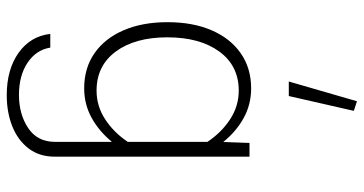

<svg xmlns="http://www.w3.org/2000/svg" viewBox="-277 -575 1089 575"><g transform="rotate(90 267.5 -287.5)"><path d="M267.6 -607.9H224.1L283.2 -812L312 -802.7ZM46.4 -244.6Q46.4 -320.3 70.6 -376.5Q94.7 -432.6 139.4 -463.9Q184.1 -495.1 244.6 -495.1Q292.5 -495.1 332.8 -473.1Q373 -451.2 405.3 -411.6L408.2 -490.2H449.2V92.8Q449.2 139.2 424.6 171.4Q399.9 203.6 358.2 220.2Q316.4 236.8 265.1 236.8Q188 236.8 138.2 201.4Q88.4 166 81.5 106.4H122.6Q129.4 148.9 168 174.6Q206.5 200.2 264.2 200.2Q322.3 200.2 363.5 172.6Q404.8 145 404.8 92.8V-78.1Q372.6 -39.1 332.3 -17.1Q292 4.9 244.6 4.9Q183.6 4.9 139.2 -26.1Q94.7 -57.1 70.6 -113.3Q46.4 -169.4 46.4 -244.6ZM91.8 -244.1Q91.8 -147.5 134.3 -89.8Q176.8 -32.2 251.5 -32.2Q297.9 -32.2 337.2 -57.9Q376.5 -83.5 404.8 -125.5V-364.3Q376.5 -406.7 336.9 -432.4Q297.4 -458 251.5 -458Q176.8 -458 134.3 -399.7Q91.8 -341.3 91.8 -244.1Z"/></g></svg>

Font: Estedad-FD ExtraLight
Style: Regular
Weight: 200
Designer: Amin Abedi
Version: Version 7.3